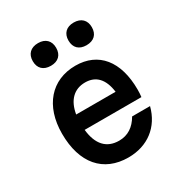

<svg xmlns="http://www.w3.org/2000/svg" viewBox="-198 -999 1097 1160"><g transform="rotate(-30 350.0 -419.0)"><path d="M234 -697C285 -697 315 -726 315 -776C315 -825 285 -855 234 -855C182 -855 152 -825 152 -776C152 -726 182 -697 234 -697ZM86 -308C86 -102 189 17 363 17C497 17 597 -59 630 -187H505C472 -130 426 -99 365 -99C277 -99 227 -155 216 -260H612C614 -276 615 -293 615 -311C615 -509 521 -624 361 -624C193 -624 86 -501 86 -308ZM218 -366C233 -456 283 -507 361 -507C436 -507 481 -459 493 -366ZM401 -776C401 -726 431 -697 482 -697C534 -697 564 -726 564 -776C564 -825 534 -855 482 -855C431 -855 401 -825 401 -776Z"/></g></svg>

Font: Martian Mono Std Md
Style: Regular
Weight: 500
Monospace: yes
Designer: Roman Shamin
Foundry: Evil Martians
Version: Version 1.000